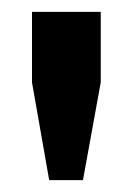

<svg xmlns="http://www.w3.org/2000/svg" viewBox="-20 -749 223 324"><path d="M63 -445 34 -610V-729H150V-610L120 -445Z"/></svg>

Font: Mona Sans Expanded SemiBold
Style: Regular
Weight: 600
Width: 7
Designer: Deni Anggara
Foundry: GitHub
Version: Version 2.000